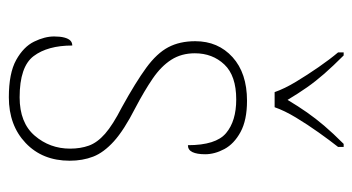

<svg xmlns="http://www.w3.org/2000/svg" viewBox="-206 -600 816 445"><g transform="rotate(90 202.5 -378.0)"><path d="M206 10Q150 10 119.5 -7Q89 -24 77 -48.5Q65 -73 65 -95Q65 -109 67.5 -118.5Q70 -128 74.5 -132.5Q79 -137 86 -137Q86 -80 110.5 -47.5Q135 -15 206 -15Q265 -15 295 -50Q325 -85 325 -132Q325 -156 318 -175.5Q311 -195 290.5 -213Q270 -231 229 -252Q171 -284 137.5 -308.5Q104 -333 90 -359.5Q76 -386 76 -422Q76 -475 113 -508.5Q150 -542 214 -542Q259 -542 286.5 -527Q314 -512 326 -489.5Q338 -467 338 -445Q338 -426 333 -415.5Q328 -405 317 -405Q317 -470 289 -493.5Q261 -517 211 -517Q156 -517 130 -489.5Q104 -462 104 -421Q104 -390 119 -366.5Q134 -343 162.5 -323.5Q191 -304 231 -283Q282 -257 308 -233.5Q334 -210 343.5 -185.5Q353 -161 353 -131Q353 -68 312 -29Q271 10 206 10ZM194 -606Q186 -629 170 -655.5Q154 -682 136 -708Q118 -734 102 -753V-766H109Q134 -741 151.5 -721Q169 -701 183 -681Q197 -661 212 -636Q227 -661 241 -681Q255 -701 272 -721Q289 -741 314 -766H321V-753Q306 -734 287.5 -708Q269 -682 253 -655.5Q237 -629 229 -606Z"/></g></svg>

Font: Noto Serif Armenian Thin
Style: Regular
Weight: 250
Version: Version 2.007